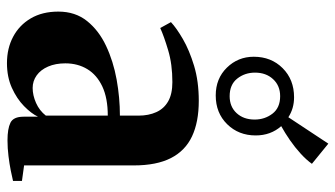

<svg xmlns="http://www.w3.org/2000/svg" viewBox="-221 -709 940 538"><g transform="rotate(90 249.0 -440.0)"><path d="M157 10.5Q115.5 10.5 83 -6.8Q50.5 -24 31.5 -56.2Q12.5 -88.5 12.5 -133.5Q12.5 -181 39 -214Q65.5 -247 108.5 -267.2Q151.5 -287.5 202.8 -296.8Q254 -306 304 -306V-358Q304 -386.5 294.2 -408Q284.5 -429.5 264 -441.2Q243.5 -453 210 -453Q160 -453 120.8 -441.2Q81.5 -429.5 58.5 -419L42 -449Q58.5 -464.5 89.5 -482.5Q120.5 -500.5 164.2 -513.8Q208 -527 262.5 -527Q322 -527 362.2 -508Q402.5 -489 423 -448.8Q443.5 -408.5 443.5 -345V-37.5L487 -31.5V-6.5Q476.5 -4 458 -0.2Q439.5 3.5 417.5 6.2Q395.5 9 373 9Q341 9 324 0.8Q307 -7.5 307 -36V-76.5Q298 -57.5 277.2 -37.2Q256.5 -17 226 -3.2Q195.5 10.5 157 10.5ZM226.5 -61.5Q247 -61.5 268.5 -71Q290 -80.5 304 -98.5V-272Q255 -272 222.5 -256.8Q190 -241.5 173.8 -214.8Q157.5 -188 157.5 -153Q157.5 -125.5 166.5 -104.8Q175.5 -84 191.2 -72.8Q207 -61.5 226.5 -61.5ZM247.5 -574.5Q200 -574.5 169.5 -605.8Q139 -637 139 -681Q139 -730 171 -762Q203 -794 252.5 -794Q284 -794 308.5 -778L382.5 -890L439 -844Q428 -828.5 410.5 -812.5Q393 -796.5 372.8 -782.5Q352.5 -768.5 333.5 -758Q359.5 -728.5 359.5 -686.5Q359.5 -638.5 328 -606.5Q296.5 -574.5 247.5 -574.5ZM249.5 -613.5Q279 -613.5 297 -633Q315 -652.5 315 -683.5Q315 -712 298.5 -733.5Q282 -755 249.5 -755Q220 -755 201.8 -735.2Q183.5 -715.5 183.5 -684.5Q183.5 -656 200.2 -634.8Q217 -613.5 249.5 -613.5Z"/></g></svg>

Font: Merriweather 120pt
Style: Bold
Weight: 700
Designer: Eben Sorkin
Foundry: Eben Sorkin
Version: Version 2.100